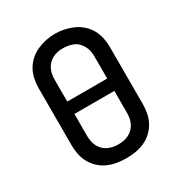

<svg xmlns="http://www.w3.org/2000/svg" viewBox="-176 -873 951 1008"><g transform="rotate(-30 300.0 -369.0)"><path d="M300 8Q272 8 244 3.5Q216 -1 190 -12.5Q164 -24 143 -43.5Q122 -63 108.5 -87.5Q95 -112 89.5 -140Q84 -168 84 -196V-539Q84 -567 89.5 -595Q95 -623 108.5 -647.5Q122 -672 143.5 -691.5Q165 -711 190.5 -722.5Q216 -734 244 -740Q272 -746 300 -746Q328 -746 356 -740Q384 -734 409.5 -722.5Q435 -711 456.5 -691.5Q478 -672 491.5 -647.5Q505 -623 510.5 -595Q516 -567 516 -539V-196Q516 -168 510.5 -140Q505 -112 491.5 -87.5Q478 -63 457 -43.5Q436 -24 410 -12.5Q384 -1 356 3.5Q328 8 300 8ZM179 -405H421V-539Q421 -555 418 -571Q415 -587 407.5 -601.5Q400 -616 388.5 -628Q377 -640 362 -646.5Q347 -653 331 -656Q315 -659 298 -659Q282 -659 266.5 -656Q251 -653 236.5 -645.5Q222 -638 210.5 -626.5Q199 -615 192 -600.5Q185 -586 182 -570.5Q179 -555 179 -539ZM300 -76Q316 -76 332 -79Q348 -82 362.5 -89Q377 -96 388.5 -107.5Q400 -119 407.5 -133.5Q415 -148 418 -164Q421 -180 421 -196V-330H179V-196Q179 -180 182 -164Q185 -148 192.5 -133.5Q200 -119 211.5 -107.5Q223 -96 237.5 -89Q252 -82 268 -79Q284 -76 300 -76Z"/></g></svg>

Font: Iosevka Slab Medium Extended
Style: Regular
Weight: 500
Width: 7
Monospace: yes
Designer: Belleve Invis
Foundry: Belleve Invis
Version: Version 11.1.1; ttfautohint (v1.8.3)